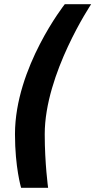

<svg xmlns="http://www.w3.org/2000/svg" viewBox="-20 -768 452 910"><path d="M287 -748C287 -748 51 -449 51 -132C51 25 80 122 80 122H208C208 122 192 7 192 -132C192 -419 412 -748 412 -748H287Z"/></svg>

Font: RazerF5
Style: Bold Italic
Weight: 700
Foundry: Razer Inc.
Version: Version 2